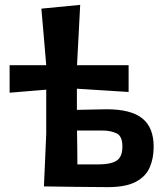

<svg xmlns="http://www.w3.org/2000/svg" viewBox="-20 -766 681 789"><path d="M160.5 0Q163 -55 165.2 -105Q167.5 -155 170 -217V-397.5Q94 -391 19.5 -385V-498H170Q165 -558.5 160 -616Q155 -673.5 150 -730.5L309.5 -746Q306.5 -686.5 303.2 -624.5Q300 -562.5 296.5 -498H508.5V-388Q455.5 -391.5 401.5 -394.8Q347.5 -398 296 -401.5V-314.5Q325.5 -315 357.2 -315.8Q389 -316.5 418.5 -317Q518 -317 564.8 -279.5Q611.5 -242 611.5 -163Q611.5 -115.5 595.2 -78Q579 -40.5 538 -18.8Q497 3 423 3Q350 2.5 285.2 1.8Q220.5 1 160.5 0ZM298 -90.5H388Q433.5 -90.5 458.2 -105.2Q483 -120 483 -164Q483 -206.5 459 -218Q435 -229.5 401.5 -229.5H296.5Q297 -193.5 297.5 -160Q298 -126.5 298 -90.5Z"/></svg>

Font: Commissioner Loud SemiBold
Style: Regular
Weight: 600
Designer: Kostas Bartsokas
Foundry: Kostas Bartsokas
Version: Version 1.000; ttfautohint (v1.8.3)